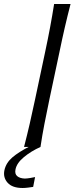

<svg xmlns="http://www.w3.org/2000/svg" viewBox="-77 -733 372 958"><path d="M43 0Q58.5 -60 71.2 -115.2Q84 -170.5 98 -237L148 -472.5Q162.5 -540.5 173 -596.8Q183.5 -653 193 -713H275Q259.5 -653 246.5 -596.8Q233.5 -540.5 219.5 -472.5L169.5 -237Q155.5 -170.5 144.8 -115.2Q134 -60 125 0ZM36 205Q-15.5 205 -39 178.8Q-62.5 152.5 -55 116.5Q-47 79.5 -15.2 52.2Q16.5 25 76.5 -5.5L79.5 -21L114 -24L125.5 0Q78.5 21 42.8 50.5Q7 80 0.5 111.5Q-4.5 134.5 8.8 145.8Q22 157 47 158Q59.5 157.5 74.5 155Q89.5 152.5 98 150.5L88.5 199.5Q79 201 63.8 203Q48.5 205 36 205Z"/></svg>

Font: Commissioner Flair Light
Style: Italic
Weight: 300
Italic angle: -12°
Designer: Kostas Bartsokas
Foundry: Kostas Bartsokas
Version: Version 1.000; ttfautohint (v1.8.3)